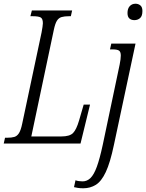

<svg xmlns="http://www.w3.org/2000/svg" viewBox="-39 -770 784 1030"><path d="M-19 0 -12 -31H-2Q23 -31 38 -35.5Q53 -40 63 -56Q73 -72 80 -106L184 -596Q187 -613 189 -625.5Q191 -638 191 -645Q191 -670 179 -676.5Q167 -683 136 -683H124L132 -714H348L341 -683H331Q307 -683 291.5 -678.5Q276 -674 266.5 -659Q257 -644 250 -611L129 -38H290Q335 -38 353 -56.5Q371 -75 385 -123L410 -209H444L393 0ZM682 -662Q665 -662 655 -671Q645 -680 645 -700Q645 -724 657 -737Q669 -750 688 -750Q703 -750 714 -741Q725 -732 725 -711Q725 -684 712.5 -673Q700 -662 682 -662ZM408 240Q391 240 378.5 238Q366 236 358 234L366 197Q373 200 383.5 201.5Q394 203 404 203Q428 203 446.5 185Q465 167 480.5 124.5Q496 82 512 8L603 -424Q606 -439 607.5 -451Q609 -463 609 -472Q609 -492 599.5 -498.5Q590 -505 565 -505H551L558 -536H688L572 8Q552 103 528.5 153Q505 203 475 221.5Q445 240 408 240Z"/></svg>

Font: Noto Serif ExtraCondensed Light
Style: Italic
Weight: 300
Width: 2
Italic angle: -12°
Designer: Monotype Design Team
Foundry: Monotype Imaging Inc.
Version: Version 2.014; ttfautohint (v1.8.4.7-5d5b)